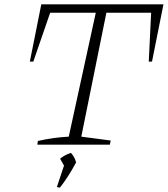

<svg xmlns="http://www.w3.org/2000/svg" viewBox="-20 -669 776 888"><path d="M736 -649 683 -384H668L679 -610H472L356 -37L492 -19L488 0H153L155 -17Q190 -25 225.5 -30Q261 -35 298 -37L423 -610H212L134 -384H118L171 -649ZM243 196 278 91 332 82Q297 148 257 199ZM284 111 258 65Q278 48 308 38Q325 56 332 82Z"/></svg>

Font: Piazzolla Thin Thin
Style: Italic
Weight: 250
Italic angle: -11.3°
Version: Version 2.005